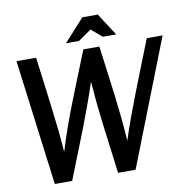

<svg xmlns="http://www.w3.org/2000/svg" viewBox="-96 -1004 1081 1100"><g transform="rotate(-10 445.0 -453.5)"><path d="M154 -728Q166 -636 175.5 -561.5Q185 -487 193 -422.5Q201 -358 207.5 -296.5Q214 -235 219 -169Q240 -238 262 -300.5Q284 -363 309 -427Q334 -491 363.5 -564.5Q393 -638 429 -728H522Q534 -636 544 -561.5Q554 -487 562 -422Q570 -357 576 -295.5Q582 -234 586 -169Q609 -240 632 -302Q655 -364 679.5 -427.5Q704 -491 733 -564Q762 -637 798 -728H890L604 3H502Q491 -88 481.5 -158.5Q472 -229 464.5 -289.5Q457 -350 451 -410Q445 -470 440 -538Q417 -469 395 -408.5Q373 -348 349.5 -286.5Q326 -225 297.5 -155Q269 -85 235 3H134L40 -728ZM489 -833 413 -780H337L455 -910H545L629 -780H551Z"/></g></svg>

Font: Rosario SemiBold
Style: Italic
Weight: 600
Italic angle: -8.05°
Designer: Hector Gatti
Foundry: Omnibus Type
Version: Version 1.101; ttfautohint (v1.8.1.43-b0c9)